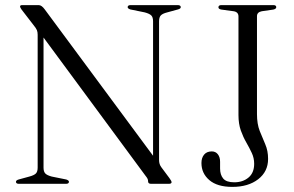

<svg xmlns="http://www.w3.org/2000/svg" viewBox="-20 -720 1150 752"><path d="M250 -8Q250 0 238 0H54.5Q42.5 0 42.5 -8Q42.5 -14 53 -17L95 -28.5Q113.5 -33.5 120.5 -40.5Q127.5 -47.5 127.5 -63.5V-584Q127.5 -594.5 124.5 -602Q121.5 -609.5 110 -623.5L64.5 -682.5Q58.5 -691 58.5 -694.5Q58.5 -700 67 -700H131.5Q143 -700 155 -683.5L579.5 -110V-636.5Q579.5 -652.5 572.5 -659.5Q565.5 -666.5 547 -671.5L490.5 -683Q480 -686.5 480 -692Q480 -700 492 -700H675.5Q688 -700 688 -692Q688 -686 677 -683L635 -671.5Q617 -667 610 -659.8Q603 -652.5 603 -636.5V-93Q603 -77 611.5 -65.5L643.5 -22.5Q652 -11 652 -6.5Q652 0 641 0H572Q560 0 560 -9.5Q560 -15 558.2 -19.2Q556.5 -23.5 548.5 -33.5L150.5 -573V-63.5Q150.5 -48 157.2 -40.8Q164 -33.5 182.5 -28.5L239.5 -17Q250 -13.5 250 -8ZM1030 -97.5Q1030 -48 991.2 -18Q952.5 12 890 12Q831 12 800 -14.5Q769 -41 769 -81.5Q769 -102 779.5 -114.5Q790 -127 809.5 -127Q824.5 -127 833.2 -115.8Q842 -104.5 842 -86.5V-60Q842 -35.5 854.2 -20.8Q866.5 -6 897.5 -6Q931 -6 953.2 -24.5Q975.5 -43 975.5 -78.5Q975.5 -101 966.2 -120.8Q957 -140.5 944.8 -161.8Q932.5 -183 923.2 -209Q914 -235 914 -269.5V-655.5Q914 -673 895 -676L847 -682.5Q835.5 -684.5 835.5 -691.5Q835.5 -700 847.5 -700H1050.5Q1062 -700 1062 -692Q1062 -685 1050.5 -682.5L1005.5 -676Q986.5 -672.5 986.5 -656.5V-273Q986.5 -234.5 997.2 -207.2Q1008 -180 1019 -154.8Q1030 -129.5 1030 -97.5Z"/></svg>

Font: Fraunces 72pt S000 Light
Style: Regular
Weight: 300
Version: Version 1.000; ttfautohint (v1.8.3)